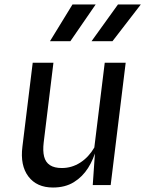

<svg xmlns="http://www.w3.org/2000/svg" viewBox="-20 -826 648 857"><path d="M216.5 11Q144 11 106.8 -38.2Q69.5 -87.5 80 -171L126 -546H218.5L175 -190Q170.5 -152 177 -126.8Q183.5 -101.5 203 -88.8Q222.5 -76 256 -76Q300.5 -76 338.2 -100.2Q376 -124.5 401 -167.5L447.5 -546H541L474 0H394L407 -189.5L410.5 -164.5Q398.5 -116.5 373.5 -76.8Q348.5 -37 309.8 -13Q271 11 216.5 11ZM388.5 -642 506.5 -806H608.5L482 -642ZM203 -642 303.5 -806H407L294 -642Z"/></svg>

Font: Spline Sans Mono
Style: Italic
Weight: 400
Italic angle: -4°
Monospace: yes
Designer: Eben Sorkin, Mirko Velimirovic
Foundry: Sorkin Type
Version: Version 1.004